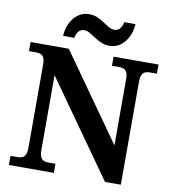

<svg xmlns="http://www.w3.org/2000/svg" viewBox="-98 -1014 984 1098"><g transform="rotate(10 394.0 -464.5)"><path d="M28 0V-53H70Q84.3 -53 95.8 -57.5Q107.3 -62 114.2 -76Q121 -90 121 -118V-600Q121 -626.9 113.8 -639.9Q106.7 -652.9 95.2 -657Q83.7 -661 70 -661H28V-714H250L603 -215V-600Q603 -626.9 595.8 -639.9Q588.7 -652.9 577.2 -657Q565.7 -661 552 -661H510V-714H771V-661H729Q715.3 -661 703.5 -656.5Q691.7 -652 684.8 -638.4Q678 -624.9 678 -596V0H586L196 -551V-118Q196 -90 202.8 -76Q209.7 -62 221.5 -57.5Q233.3 -53 247 -53H289V0ZM476 -771Q449 -771 427 -780.5Q405 -790 386.5 -802.5Q368 -815 351.5 -824.5Q335 -834 319 -834Q297 -834 285 -817.5Q273 -801 270 -781H205Q207 -822 223.5 -855.5Q240 -889 267.5 -909Q295 -929 331 -929Q358 -929 379.5 -919.5Q401 -910 419.5 -897.5Q438 -885 454.5 -875.5Q471 -866 487 -866Q509 -866 521 -882.5Q533 -899 536 -919H601Q599 -879 582.5 -845Q566 -811 539 -791Q512 -771 476 -771Z"/></g></svg>

Font: Noto Serif Kannada
Style: Regular
Weight: 400
Designer: Universal Thirst, Indian Type Foundry and the Monotype Design Team
Foundry: Monotype Imaging Inc.
Version: Version 2.003